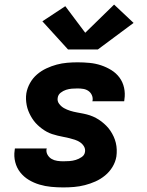

<svg xmlns="http://www.w3.org/2000/svg" viewBox="-20 -810 640 838"><path d="M256 8Q230 8 203.5 5.5Q177 3 152 -4.5Q127 -12 105.5 -25Q84 -38 68.5 -57.5Q53 -77 46.5 -102.5Q40 -128 44 -154Q44 -156 44.5 -158Q45 -160 45 -162H184Q184 -161 184 -160.5Q184 -160 183 -159Q181 -146 187.5 -134.5Q194 -123 205 -116.5Q216 -110 229.5 -108Q243 -106 256 -106Q270 -106 283.5 -107Q297 -108 310.5 -112Q324 -116 336.5 -124.5Q349 -133 351 -147Q351 -147 351 -147Q351 -147 351 -147Q353 -160 346.5 -171Q340 -182 329.5 -189Q319 -196 307 -200Q295 -204 282.5 -207Q270 -210 257 -212.5Q244 -215 231.5 -218Q219 -221 207 -225Q195 -229 184 -235Q173 -241 163 -248.5Q153 -256 144 -264.5Q135 -273 127.5 -283Q120 -293 114 -304Q108 -315 103.5 -326.5Q99 -338 96.5 -351Q94 -364 93.5 -377Q93 -390 95 -403Q99 -426 111 -447.5Q123 -469 141.5 -485Q160 -501 182.5 -511.5Q205 -522 227.5 -528Q250 -534 273 -536Q296 -538 319 -538Q345 -538 371 -535.5Q397 -533 421 -525Q445 -517 466 -504Q487 -491 501.5 -471.5Q516 -452 521.5 -427Q527 -402 523 -376Q523 -374 522.5 -372Q522 -370 522 -368H383Q383 -369 383.5 -369.5Q384 -370 384 -371Q386 -383 381 -394.5Q376 -406 366 -413Q356 -420 343.5 -422Q331 -424 319 -424Q306 -424 293.5 -423Q281 -422 268.5 -418Q256 -414 245 -405.5Q234 -397 232 -384Q229 -369 238 -357Q247 -345 259.5 -338Q272 -331 286.5 -326.5Q301 -322 315 -319.5Q329 -317 344 -314Q359 -311 372.5 -306.5Q386 -302 399 -295Q412 -288 423 -279.5Q434 -271 444 -261Q454 -251 462 -239Q470 -227 476 -214Q482 -201 485.5 -186.5Q489 -172 489.5 -157Q490 -142 488 -127Q484 -103 471 -81.5Q458 -60 438.5 -44Q419 -28 396.5 -18Q374 -8 350.5 -2Q327 4 303.5 6Q280 8 256 8ZM277 -594 165 -717 265 -783 352 -667 478 -790 563 -710 407 -594Z"/></svg>

Font: Iosevka Curly HvExObl
Style: Regular
Weight: 900
Width: 7
Italic angle: -9°
Monospace: yes
Designer: Belleve Invis
Foundry: Belleve Invis
Version: Version 11.1.0; ttfautohint (v1.8.3)